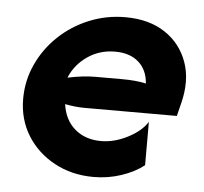

<svg xmlns="http://www.w3.org/2000/svg" viewBox="-40 -473 559 527"><g transform="rotate(5 239.5 -209.0)"><path d="M236.1 13.9Q175.7 13.9 127.8 -12.2Q79.9 -38.2 52.4 -82.6Q25 -127.1 25 -183.3Q25 -233.3 45.5 -278.1Q66 -322.9 102.1 -357.3Q138.2 -391.7 185.4 -411.1Q232.6 -430.6 285.4 -430.6Q350.7 -430.6 394.8 -401.4Q438.9 -372.2 456.6 -322.2Q474.3 -272.2 458.3 -209L449.3 -172.9H195.1Q181.9 -172.9 168.8 -174.3Q155.6 -175.7 141 -178.5Q147.2 -134.7 176 -110.4Q204.9 -86.1 247.9 -86.1Q284 -86.1 320.8 -104.9Q357.6 -123.6 374.3 -150V-30.6Q348.6 -10.4 312.2 1.7Q275.7 13.9 236.1 13.9ZM141 -251.4Q183.3 -260.4 216.7 -260.4H290.3Q309 -260.4 325.3 -259Q341.7 -257.6 356.9 -254.2Q354.2 -291.7 330.2 -312.8Q306.2 -334 265.3 -334Q222.9 -334 189.6 -311.1Q156.2 -288.2 141 -251.4Z"/></g></svg>

Font: Afacad
Style: Italic
Weight: 400
Italic angle: -14°
Designer: Kristian Moeller
Foundry: Dicotype
Version: Version 1.000